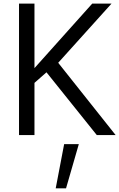

<svg xmlns="http://www.w3.org/2000/svg" viewBox="-20 -742 655 1055"><path d="M84.5 0ZM84.5 0V-722.2H169.4V-367.7L486.8 -722.2H592.8L299.8 -397L615.2 0H511.7L235.4 -344.7L169.4 -286.6V0ZM286.1 293H342.8L413.1 49.8H332.5Z"/></svg>

Font: Oxygen
Style: Normal
Weight: 400
Designer: Vernon Adams
Foundry: Vernon Adams
Version: Version Release 0.2.2 webfont; ttfautohint (v0.8.52-bc40) -l